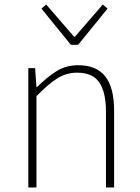

<svg xmlns="http://www.w3.org/2000/svg" viewBox="-20 -828 620 848"><path d="M105 0V-527H135L141 -443H143Q184 -484 227 -512Q270 -540 325 -540Q406 -540 445 -490.5Q484 -441 484 -339V0H448V-334Q448 -421 418.5 -464Q389 -507 321 -507Q272 -507 231.5 -481Q191 -455 141 -403V0ZM293 -630 163 -790 184 -808 307 -666H311L434 -808L455 -790L325 -630Z"/></svg>

Font: Noto Sans TC Thin
Style: Regular
Weight: 100
Designer: Ryoko NISHIZUKA 西塚涼子 (kana, bopomofo & ideographs); Paul D. Hunt (Latin, Greek & Cyrillic); Sandoll Communications 산돌커뮤니
Foundry: Adobe
Version: Version 2.004-H2;hotconv 1.0.118;makeotfexe 2.5.65603